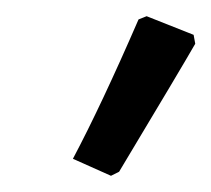

<svg xmlns="http://www.w3.org/2000/svg" viewBox="-20 -739 261 237"><path d="M151 -715 161 -719 219 -696 221 -685Q205 -657 127 -527L117 -522L70 -543Q105 -609 151 -715Z"/></svg>

Font: Alegreya Sans Medium
Style: Italic
Weight: 500
Italic angle: -7°
Designer: Juan Pablo del Peral
Foundry: Huerta Tipografica
Version: Version 2.007